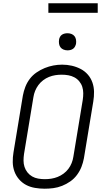

<svg xmlns="http://www.w3.org/2000/svg" viewBox="-20 -1139 640 1167"><path d="M251 8Q222 8 192.5 3Q163 -2 138.5 -15Q114 -28 95.5 -49.5Q77 -71 67.5 -97.5Q58 -124 57.5 -153.5Q57 -183 62 -213L119 -558Q124 -585 134 -611Q144 -637 161 -659.5Q178 -682 202 -698.5Q226 -715 252 -725.5Q278 -736 304.5 -741Q331 -746 358 -746Q388 -746 416.5 -739.5Q445 -733 470 -720Q495 -707 513.5 -686Q532 -665 541.5 -638Q551 -611 551.5 -581.5Q552 -552 547 -522L490 -177Q485 -150 475 -124.5Q465 -99 448 -76Q431 -53 407.5 -36.5Q384 -20 357.5 -9.5Q331 1 304.5 4.5Q278 8 251 8ZM252 -50Q272 -50 291.5 -53Q311 -56 330 -63.5Q349 -71 366 -83.5Q383 -96 395.5 -112.5Q408 -129 415.5 -148Q423 -167 426 -187L483 -532Q486 -552 486 -572.5Q486 -593 480 -611.5Q474 -630 461.5 -645Q449 -660 432 -669Q415 -678 395.5 -681.5Q376 -685 355 -685Q335 -685 316 -682Q297 -679 278 -671.5Q259 -664 242 -651Q225 -638 213 -621.5Q201 -605 193.5 -586.5Q186 -568 183 -548L126 -203Q123 -183 123 -163Q123 -143 129 -124.5Q135 -106 147 -91Q159 -76 175.5 -66.5Q192 -57 212 -53.5Q232 -50 252 -50ZM390 -833Q378 -833 366.5 -837.5Q355 -842 348 -851Q341 -860 339 -872.5Q337 -885 339 -898Q340 -906 344.5 -914.5Q349 -923 356.5 -928Q364 -933 373 -935Q382 -937 390 -937Q403 -937 414.5 -932.5Q426 -928 433 -919Q440 -910 442 -897.5Q444 -885 442 -872Q440 -864 435.5 -855.5Q431 -847 423.5 -842Q416 -837 407.5 -835Q399 -833 390 -833ZM274 -1061V-1119H574V-1061Z"/></svg>

Font: Iosevka Curly LtExObl
Style: Regular
Weight: 300
Width: 7
Italic angle: -9°
Monospace: yes
Designer: Belleve Invis
Foundry: Belleve Invis
Version: Version 11.1.0; ttfautohint (v1.8.3)